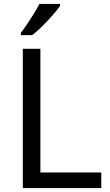

<svg xmlns="http://www.w3.org/2000/svg" viewBox="-20 -964 564 984"><path d="M97 0V-714H187V-80H499V0ZM288 -934Q276 -916 251 -887.5Q226 -859 197.5 -830.5Q169 -802 145 -784H87V-796Q102 -815 119.5 -841Q137 -867 154 -894.5Q171 -922 182 -944H288Z"/></svg>

Font: Noto Sans Masaram Gondi
Style: Regular
Weight: 400
Designer: Ek Type & Mukund Gokhale
Foundry: Ek Type
Version: Version 1.004; ttfautohint (v1.8.4.7-5d5b)